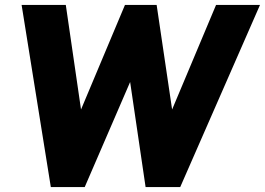

<svg xmlns="http://www.w3.org/2000/svg" viewBox="-20 -762 1079 782"><path d="M714 0H573L510 -428L325 0H187L68 -742H248L310 -316L489 -742H618L681 -316L860 -742H1039Z"/></svg>

Font: Morrison ExtraBold
Style: Regular
Weight: 800
Designer: Pablo Impallari, Rodrigo Fuenzalida (Modified by Dan O. Williams)
Version: Version 0.03;June 6, 2019;FontCreator 11.5.0.2425 64-bit; tt